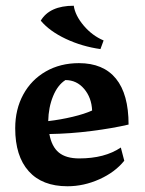

<svg xmlns="http://www.w3.org/2000/svg" viewBox="-20 -638 505 669"><path d="M33 -191Q33 -257 61 -308.5Q89 -360 139.5 -389Q190 -418 255 -418Q340 -418 384 -364Q428 -310 428 -204Q373 -191 298.5 -181.5Q224 -172 152 -171Q160 -127 185 -106.5Q210 -86 256 -86Q345 -86 401 -124L413 -78Q381 -38 326.5 -13.5Q272 11 215 11Q127 11 80 -41.5Q33 -94 33 -191ZM301 -253Q299 -298 273 -328.5Q247 -359 208 -359Q181 -342 165 -303Q149 -264 148 -216Q191 -221 233 -231Q275 -241 301 -253ZM122 -566Q153 -618 237 -618Q242 -584 271.5 -549Q301 -514 341 -497L330 -467Q266 -476 209.5 -502.5Q153 -529 122 -566Z"/></svg>

Font: Mirza SemiBold
Style: Regular
Weight: 600
Designer: Arabic design by Kourosh Beigpour, Latin design by Eduardo Tunni, engineering by Lasse Fister
Version: Version 1.0010g